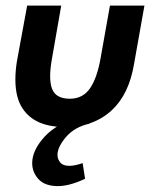

<svg xmlns="http://www.w3.org/2000/svg" viewBox="-20 -430 522 668"><path d="M206.5 12Q101.5 12 59 -52Q33.5 -89.5 33.5 -153.5Q33.5 -184 39 -217.5L74.5 -410.5H193L160 -221.5Q154.5 -189.5 154.5 -165.5Q154.5 -137.5 161.5 -120Q175 -86.5 223 -86.5Q268.5 -86.5 293.5 -123.2Q318.5 -160 330.5 -230.5L362.5 -410.5H482.5L446.5 -208Q429 -102.5 369.5 -47Q306.5 12 206.5 12ZM181.5 217.5Q136.5 217.5 114.2 193.5Q92 169.5 92 137.5Q92 92.5 135.8 44.8Q179.5 -3 272 -27L292 0Q239 12 209.5 46.8Q180 81.5 180 109Q180 124 189.8 135.5Q199.5 147 221.5 147Q240 147 267.5 137.5L276 192Q221.5 217.5 181.5 217.5Z"/></svg>

Font: Lucymar Sans SemiBold
Style: Italic
Weight: 600
Italic angle: -10°
Foundry: The League of Moveable Type (original font) / Main changes by Cristiano Sobral with portions from Mirco Monsees
Version: Version 2.00;August 30, 2020;FontCreator 13.0.0.2681 64-bit